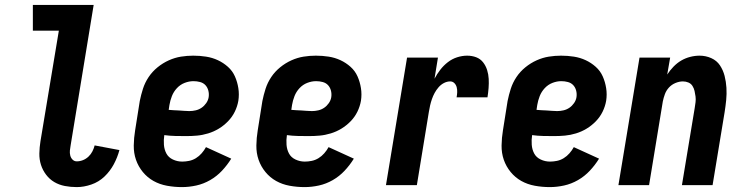

<svg xmlns="http://www.w3.org/2000/svg" viewBox="-20 -755 3040 783"><path d="M293 8Q268 8 244.5 3.5Q221 -1 201.5 -12.5Q182 -24 168 -42.5Q154 -61 147 -83Q140 -105 140.5 -129.5Q141 -154 145 -179L220 -630H114V-735H362L268 -162Q266 -151 265 -141Q264 -131 266.5 -121Q269 -111 276 -104Q283 -97 293 -97Q306 -97 318.5 -102Q331 -107 341 -116.5Q351 -126 357 -138Q363 -150 366 -162L467 -143Q459 -113 444 -85Q429 -57 406 -35Q383 -13 352.5 -2.5Q322 8 293 8Z M722 8Q691 8 661 2.5Q631 -3 606 -17Q581 -31 562.5 -53.5Q544 -76 534.5 -103.5Q525 -131 525.5 -162Q526 -193 531 -223L550 -343Q555 -368 563 -393Q571 -418 586 -440.5Q601 -463 622.5 -480.5Q644 -498 668.5 -509Q693 -520 718 -524Q743 -528 768 -528Q795 -528 820.5 -524Q846 -520 868.5 -509.5Q891 -499 909.5 -482.5Q928 -466 938 -443.5Q948 -421 952 -395.5Q956 -370 952 -344Q948 -321 937.5 -299.5Q927 -278 910 -260.5Q893 -243 872.5 -230.5Q852 -218 829 -211Q806 -204 784 -202Q762 -200 739 -200Q717 -200 694.5 -200.5Q672 -201 650 -204Q647 -184 648.5 -164.5Q650 -145 658.5 -129Q667 -113 685 -104.5Q703 -96 723 -96Q737 -96 751.5 -99Q766 -102 779 -110Q792 -118 802.5 -130Q813 -142 820 -155L923 -108Q907 -82 885.5 -59Q864 -36 837 -20.5Q810 -5 780.5 1.5Q751 8 722 8ZM752 -302Q765 -302 778 -305Q791 -308 802 -315.5Q813 -323 821 -334.5Q829 -346 831 -359Q833 -373 829.5 -386Q826 -399 817.5 -408Q809 -417 796 -420.5Q783 -424 769 -424Q751 -424 733 -417Q715 -410 701.5 -395.5Q688 -381 681 -363Q674 -345 671 -327L668 -307Q678 -306 688.5 -305.5Q699 -305 709.5 -304.5Q720 -304 730.5 -303Q741 -302 752 -302Z M1222 8Q1191 8 1161 2.5Q1131 -3 1106 -17Q1081 -31 1062.5 -53.5Q1044 -76 1034.5 -103.5Q1025 -131 1025.5 -162Q1026 -193 1031 -223L1050 -343Q1055 -368 1063 -393Q1071 -418 1086 -440.5Q1101 -463 1122.5 -480.5Q1144 -498 1168.5 -509Q1193 -520 1218 -524Q1243 -528 1268 -528Q1295 -528 1320.5 -524Q1346 -520 1368.5 -509.5Q1391 -499 1409.5 -482.5Q1428 -466 1438 -443.5Q1448 -421 1452 -395.5Q1456 -370 1452 -344Q1448 -321 1437.5 -299.5Q1427 -278 1410 -260.5Q1393 -243 1372.5 -230.5Q1352 -218 1329 -211Q1306 -204 1284 -202Q1262 -200 1239 -200Q1217 -200 1194.5 -200.5Q1172 -201 1150 -204Q1147 -184 1148.5 -164.5Q1150 -145 1158.5 -129Q1167 -113 1185 -104.5Q1203 -96 1223 -96Q1237 -96 1251.5 -99Q1266 -102 1279 -110Q1292 -118 1302.5 -130Q1313 -142 1320 -155L1423 -108Q1407 -82 1385.5 -59Q1364 -36 1337 -20.5Q1310 -5 1280.5 1.5Q1251 8 1222 8ZM1252 -302Q1265 -302 1278 -305Q1291 -308 1302 -315.5Q1313 -323 1321 -334.5Q1329 -346 1331 -359Q1333 -373 1329.5 -386Q1326 -399 1317.5 -408Q1309 -417 1296 -420.5Q1283 -424 1269 -424Q1251 -424 1233 -417Q1215 -410 1201.5 -395.5Q1188 -381 1181 -363Q1174 -345 1171 -327L1168 -307Q1178 -306 1188.5 -305.5Q1199 -305 1209.5 -304.5Q1220 -304 1230.5 -303Q1241 -302 1252 -302Z M1554 0 1640 -520H1766L1752 -434Q1762 -453 1775.5 -470.5Q1789 -488 1806.5 -501.5Q1824 -515 1844.5 -521.5Q1865 -528 1885 -528Q1905 -528 1922 -521.5Q1939 -515 1950 -501Q1961 -487 1966.5 -469.5Q1972 -452 1973 -433.5Q1974 -415 1972.5 -396Q1971 -377 1968 -358H1842Q1844 -368 1844.5 -378.5Q1845 -389 1842.5 -399Q1840 -409 1833 -416Q1826 -423 1816 -423Q1803 -423 1790.5 -416.5Q1778 -410 1768.5 -399Q1759 -388 1752.5 -376Q1746 -364 1741.5 -351Q1737 -338 1734 -325Q1731 -312 1729 -299L1680 0Z M2222 8Q2191 8 2161 2.5Q2131 -3 2106 -17Q2081 -31 2062.5 -53.5Q2044 -76 2034.5 -103.5Q2025 -131 2025.5 -162Q2026 -193 2031 -223L2050 -343Q2055 -368 2063 -393Q2071 -418 2086 -440.5Q2101 -463 2122.5 -480.5Q2144 -498 2168.5 -509Q2193 -520 2218 -524Q2243 -528 2268 -528Q2295 -528 2320.5 -524Q2346 -520 2368.5 -509.5Q2391 -499 2409.5 -482.5Q2428 -466 2438 -443.5Q2448 -421 2452 -395.5Q2456 -370 2452 -344Q2448 -321 2437.5 -299.5Q2427 -278 2410 -260.5Q2393 -243 2372.5 -230.5Q2352 -218 2329 -211Q2306 -204 2284 -202Q2262 -200 2239 -200Q2217 -200 2194.5 -200.5Q2172 -201 2150 -204Q2147 -184 2148.5 -164.5Q2150 -145 2158.5 -129Q2167 -113 2185 -104.5Q2203 -96 2223 -96Q2237 -96 2251.5 -99Q2266 -102 2279 -110Q2292 -118 2302.5 -130Q2313 -142 2320 -155L2423 -108Q2407 -82 2385.5 -59Q2364 -36 2337 -20.5Q2310 -5 2280.5 1.5Q2251 8 2222 8ZM2252 -302Q2265 -302 2278 -305Q2291 -308 2302 -315.5Q2313 -323 2321 -334.5Q2329 -346 2331 -359Q2333 -373 2329.5 -386Q2326 -399 2317.5 -408Q2309 -417 2296 -420.5Q2283 -424 2269 -424Q2251 -424 2233 -417Q2215 -410 2201.5 -395.5Q2188 -381 2181 -363Q2174 -345 2171 -327L2168 -307Q2178 -306 2188.5 -305.5Q2199 -305 2209.5 -304.5Q2220 -304 2230.5 -303Q2241 -302 2252 -302Z M2502 0 2588 -520H2713L2701 -451Q2712 -468 2726.5 -483Q2741 -498 2758 -508Q2775 -518 2794.5 -523Q2814 -528 2833 -528Q2858 -528 2880.5 -518Q2903 -508 2916 -488.5Q2929 -469 2935 -445.5Q2941 -422 2942.5 -397Q2944 -372 2941.5 -347Q2939 -322 2935 -297L2886 0H2761L2813 -314Q2815 -326 2816.5 -338Q2818 -350 2816.5 -361.5Q2815 -373 2812.5 -384Q2810 -395 2804 -404.5Q2798 -414 2787.5 -418.5Q2777 -423 2765 -423Q2750 -423 2734.5 -416.5Q2719 -410 2708 -398Q2697 -386 2691.5 -371Q2686 -356 2683 -341L2627 0Z"/></svg>

Font: Iosevka Curly Extrabold
Style: Italic
Weight: 800
Italic angle: -9°
Monospace: yes
Designer: Belleve Invis
Foundry: Belleve Invis
Version: Version 22.1.2; ttfautohint (v1.8.4)